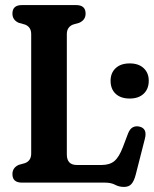

<svg xmlns="http://www.w3.org/2000/svg" viewBox="-20 -720 606 757"><path d="M292 -630 267.5 -623Q243.5 -613 243.5 -585.5V-111Q243.5 -69.5 283 -69.5H380Q412.5 -69.5 431 -85Q449.5 -100.5 464.5 -140L485 -194Q492.5 -212.5 503.8 -218.2Q515 -224 529 -221Q561.5 -214 551.5 -174L515 -31Q508.5 -6 498.2 5.5Q488 17 469 17Q449.5 17 433.8 8.5Q418 0 393 0H66.5Q29 0 29 -33.5Q29 -59 54 -70L79 -77Q103 -86.5 103 -114.5V-585.5Q103 -613.5 79 -623L54 -630Q29 -641 29 -666.5Q29 -700 66.5 -700H280Q317.5 -700 317.5 -666.5Q317.5 -641 292 -630ZM491.5 -331.5Q456 -331.5 436 -350.2Q416 -369 416 -401.5Q416 -432.5 436 -451.2Q456 -470 491.5 -470Q526.5 -470 546.5 -451.2Q566.5 -432.5 566.5 -401.5Q566.5 -369.5 546.5 -350.5Q526.5 -331.5 491.5 -331.5Z"/></svg>

Font: Fraunces 144pt SuperSoft SemiBold
Style: Regular
Weight: 600
Version: Version 1.000;[b76b70a41]